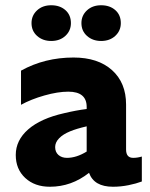

<svg xmlns="http://www.w3.org/2000/svg" viewBox="-20 -701 570 731"><path d="M319 -43Q252 10 170 10Q112 10 76 -23.5Q40 -57 40 -111Q40 -167 87.5 -208.5Q135 -250 224 -270Q270 -281 310 -286V-294Q310 -352 240 -352Q200 -352 149 -337.5Q98 -323 60 -302V-432Q150 -482 260 -482Q353 -482 406.5 -434Q460 -386 460 -303V-132Q460 -100 487 -100Q503 -100 520 -105V-10Q499 -2 469.5 4Q440 10 410 10Q338 10 319 -43ZM235 -100Q271 -100 310 -124V-220Q271 -211 247 -201Q220 -190 205 -174.5Q190 -159 190 -141Q190 -122 202.5 -111Q215 -100 235 -100ZM100 -613Q100 -642 121 -661.5Q142 -681 175 -681Q208 -681 229 -662.5Q250 -644 250 -613Q250 -584 229 -564.5Q208 -545 175 -545Q143 -545 121.5 -564Q100 -583 100 -613ZM290 -613Q290 -642 311 -661.5Q332 -681 365 -681Q398 -681 419 -662.5Q440 -644 440 -613Q440 -584 419 -564.5Q398 -545 365 -545Q333 -545 311.5 -564Q290 -583 290 -613Z"/></svg>

Font: Madhuban Bold
Style: Regular
Weight: 700
Designer: jaikishan Patel
Foundry: MagicType
Version: Version 1.000